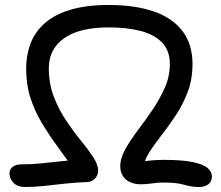

<svg xmlns="http://www.w3.org/2000/svg" viewBox="-20 -731 888 771"><path d="M77 20Q49 19 33.5 2.5Q18 -14 18 -35Q18 -51 31 -61Q44 -71 65 -71Q107 -71 145.5 -75Q184 -79 225.5 -83.5Q267 -88 313 -90L289 -32Q249 -91 212.5 -140.5Q176 -190 147.5 -238Q119 -286 102 -338.5Q85 -391 85 -457Q85 -510 103 -557Q121 -604 160.5 -638.5Q200 -673 263.5 -692Q327 -711 417 -711Q522 -711 597.5 -685Q673 -659 713 -606Q753 -553 753 -474Q753 -412 733.5 -361Q714 -310 685 -266.5Q656 -223 627 -186Q598 -149 577.5 -116Q557 -83 555 -52L528 -79Q557 -84 584.5 -86.5Q612 -89 637 -89Q713 -89 755 -80Q797 -71 814 -56Q831 -41 831 -23Q831 -1 816 9.5Q801 20 779 20Q761 20 747.5 17.5Q734 15 720 11Q706 7 686.5 4.5Q667 2 637 2Q613 2 590.5 5.5Q568 9 546 9Q521 9 502.5 0.5Q484 -8 473.5 -24Q463 -40 463 -63Q463 -96 483.5 -132.5Q504 -169 533.5 -208Q563 -247 592 -289.5Q621 -332 641.5 -378Q662 -424 662 -474Q662 -529 629.5 -561.5Q597 -594 541.5 -607.5Q486 -621 417 -621Q299 -621 237.5 -577.5Q176 -534 176 -457Q176 -395 196 -343Q216 -291 245.5 -247Q275 -203 304.5 -167Q334 -131 354 -100.5Q374 -70 374 -46Q374 -28 362 -14.5Q350 -1 331 0Q279 2 235.5 7Q192 12 154 16Q116 20 77 20Z"/></svg>

Font: Shantell Sans
Style: Regular
Weight: 400
Designer: Stephen Nixon, Anya Danilova, Shantell Martin
Foundry: Arrow Type
Version: Version 1.008;[ac192a2d6]